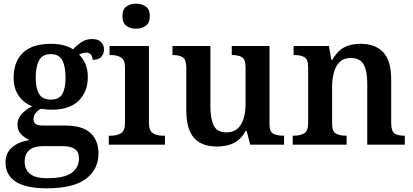

<svg xmlns="http://www.w3.org/2000/svg" viewBox="-20 -786 2246 1043"><path d="M234 237Q121 237 65.5 201Q10 165 10 97Q10 43 48 12.5Q86 -18 141 -25Q117 -35 96 -55Q75 -75 75 -110Q75 -141 95.5 -164.5Q116 -188 155 -209Q109 -226 81.5 -266Q54 -306 54 -363Q54 -450 104 -499Q154 -548 258 -548Q296 -548 327 -539.5Q358 -531 377 -518Q395 -538 420.5 -556Q446 -574 481 -574Q513 -574 529 -557.5Q545 -541 545 -518Q545 -495 531 -478Q517 -461 483 -461Q483 -478 474 -489Q465 -500 449 -500Q437 -500 427.5 -497Q418 -494 410 -489Q430 -469 443.5 -439.5Q457 -410 457 -367Q457 -289 408 -239.5Q359 -190 258 -190Q247 -190 230 -191.5Q213 -193 203 -195Q187 -188 174.5 -173Q162 -158 162 -138Q162 -121 174 -112.5Q186 -104 217 -104H333Q429 -104 472 -63Q515 -22 515 47Q515 135 446 186Q377 237 234 237ZM256 -245Q302 -245 319 -276Q336 -307 336 -365Q336 -425 318.5 -458.5Q301 -492 255 -492Q210 -492 192 -457.5Q174 -423 174 -364Q174 -307 192 -276Q210 -245 256 -245ZM236 182Q331 182 370 152.5Q409 123 409 75Q409 39 386.5 23.5Q364 8 320 8H211Q188 8 165.5 15Q143 22 128.5 40.5Q114 59 114 94Q114 134 142.5 158Q171 182 236 182Z M719 -630Q688 -630 666.5 -646Q645 -662 645 -698Q645 -735 666.5 -750.5Q688 -766 719 -766Q750 -766 772 -750.5Q794 -735 794 -698Q794 -662 772 -646Q750 -630 719 -630ZM571 0V-49H584Q615 -49 637 -62Q659 -75 659 -118V-420Q659 -461 637 -474Q615 -487 584 -487H575V-536H789V-120Q789 -76 810.5 -62.5Q832 -49 864 -49H876V0Z M1159 10Q1075 10 1033.5 -37.5Q992 -85 992 -187V-417Q992 -461 973.5 -474Q955 -487 920 -487H917V-536H1123V-206Q1123 -142 1141 -104.5Q1159 -67 1209 -67Q1264 -67 1289 -109.5Q1314 -152 1314 -223V-420Q1314 -465 1293.5 -476Q1273 -487 1242 -487H1239V-536H1444V-113Q1444 -70 1465 -59.5Q1486 -49 1516 -49H1523V0H1339L1320 -75H1315Q1288 -27 1249 -8.5Q1210 10 1159 10Z M1570 0V-49H1577Q1610 -49 1632 -61Q1654 -73 1654 -119V-421Q1654 -464 1633.5 -475.5Q1613 -487 1580 -487H1575V-536H1767L1780 -461H1785Q1812 -508 1848.5 -528Q1885 -548 1939 -548Q2019 -548 2062 -502Q2105 -456 2105 -354V-120Q2105 -73 2123 -61Q2141 -49 2174 -49H2179V0H1975V-335Q1975 -400 1955.5 -435.5Q1936 -471 1885 -471Q1847 -471 1825 -449Q1803 -427 1793.5 -391Q1784 -355 1784 -313V-115Q1784 -72 1804.5 -60.5Q1825 -49 1858 -49H1863V0Z"/></svg>

Font: Noto Serif Myanmar SemiBold
Style: Regular
Weight: 600
Designer: Ben Mitchell and the Monotype Design Team
Foundry: Monotype Imaging Inc.
Version: Version 2.106; ttfautohint (v1.8.4.7-5d5b)